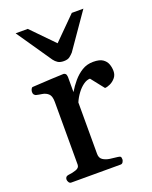

<svg xmlns="http://www.w3.org/2000/svg" viewBox="-140 -821 710 897"><g transform="rotate(-20 215.0 -372.0)"><path d="M56.6 0Q48.3 0 44.2 -7.3Q40 -14.6 40 -20Q40 -36.1 56.2 -38.1Q76.2 -40 94.5 -46.4Q112.8 -52.7 112.8 -68.4V-379.9Q112.8 -410.2 100.1 -421.4Q87.4 -432.6 70.3 -435.1Q53.2 -437.5 40 -440.9Q35.2 -443.4 31.7 -447.3Q28.3 -451.2 28.3 -460.4Q28.3 -466.3 31.5 -473.6Q34.7 -481 40 -481.4Q92.8 -484.4 132.8 -486.6Q172.9 -488.8 195.8 -489.3Q199.7 -489.3 204.6 -485.4Q209.5 -481.4 210.4 -469.7V-393.6Q225.1 -418.5 244.6 -441.7Q264.2 -464.8 288.8 -480Q313.5 -495.1 344.7 -495.1Q376 -495.1 391.8 -484.4Q407.7 -473.6 413.8 -457Q419.9 -440.4 419.9 -422.4Q419.9 -402.8 408.4 -389.2Q397 -375.5 381.6 -368.4Q366.2 -361.3 355.5 -361.3L304.2 -426.3Q288.1 -426.3 271 -414.1Q253.9 -401.9 239.3 -382.1Q224.6 -362.3 215.3 -340.3V-84.5Q215.3 -64 229.2 -54.7Q243.2 -45.4 263.2 -42.5Q283.2 -39.6 300.3 -38.1Q310.5 -37.1 314.2 -34.2Q317.9 -31.2 317.9 -20Q317.9 -14.6 313.7 -7.3Q309.6 0 301.3 0ZM218.3 -544.9Q199.7 -544.9 188.7 -552Q177.7 -559.1 169.9 -569.8L50.3 -744.1H110.8L218.8 -633.3L329.6 -744.1H387.2L266.1 -569.8Q258.3 -561 248 -553Q237.8 -544.9 218.3 -544.9Z"/></g></svg>

Font: Gelasio Medium
Style: Regular
Weight: 500
Designer: Eben Sorkin
Foundry: Eben Sorkin
Version: Version 1.008